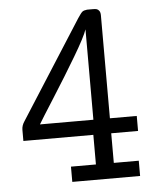

<svg xmlns="http://www.w3.org/2000/svg" viewBox="-49 -699 599 741"><g transform="rotate(-5 250.0 -328.5)"><path d="M26.9 -173.8V-216.8Q26.9 -233.9 38.1 -250L278.8 -627Q292 -647 297.6 -651.4Q303.2 -655.8 315.9 -657.2H339.8Q348.6 -657.2 353.8 -655.5Q358.9 -653.8 363 -647.9Q367.2 -642.1 367.2 -630.9V-231.9H471.2V-173.8H367.2V-59.1H463.9V0H201.2V-59.1H297.9V-173.8ZM96.2 -231.9H303.2V-582Q293.5 -553.2 250.7 -481.2Q208 -409.2 157 -329.1Q106 -249 96.2 -231.9Z"/></g></svg>

Font: CMU Concrete
Style: Roman
Weight: 500
Version: Version 0.7.0